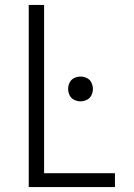

<svg xmlns="http://www.w3.org/2000/svg" viewBox="-20 -755 540 775"><path d="M96 0V-735H158V-56H444V0ZM305 -346Q292 -346 279.5 -352Q267 -358 261 -370.5Q255 -383 255 -396Q255 -409 261 -421.5Q267 -434 279.5 -440Q292 -446 305 -446Q318 -446 330.5 -440Q343 -434 349 -421.5Q355 -409 355 -396Q355 -383 349 -370.5Q343 -358 330.5 -352Q318 -346 305 -346Z"/></svg>

Font: Iosevka SS01 Light
Style: Regular
Weight: 300
Monospace: yes
Designer: Belleve Invis
Foundry: Belleve Invis
Version: 2.3.3; ttfautohint (v1.8.3)